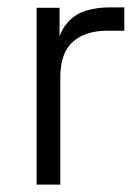

<svg xmlns="http://www.w3.org/2000/svg" viewBox="-20 -499 378 519"><path d="M79 0V-478H141V-364L131 -365Q140 -411 160.5 -435.5Q181 -460 210.5 -469.5Q240 -479 275 -479H316V-416H270Q211 -416 177 -386Q143 -356 143 -290V0Z"/></svg>

Font: SUSE Thin Light
Style: Regular
Weight: 300
Version: Version 1.000